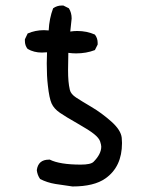

<svg xmlns="http://www.w3.org/2000/svg" viewBox="-20 -680 540 694"><path d="M242 -6Q211 -10 180.5 -15Q150 -20 125 -33Q115 -47 113 -65Q118 -103 157 -103H160Q196 -85 272 -85Q308 -85 318 -95Q346 -123 346 -150Q346 -156 342 -168.5Q338 -181 320 -195.5Q302 -210 260.5 -233.5Q219 -257 197 -272Q175 -287 166.5 -306Q158 -325 153 -371Q149 -404 149 -451L150 -491L131 -490Q103 -490 80 -503Q70 -515 70 -532V-538L80 -559Q108 -571 139 -571L156 -570Q158 -613 172 -650Q186 -660 203 -660H209L229 -650Q239 -634 239 -613L234 -566Q247 -568 259 -568Q294 -568 323 -555Q333 -542 333 -525V-519L323 -499Q292 -487 255 -487Q241 -487 227 -489L226 -428Q226 -404 227.5 -387Q229 -370 232.5 -355Q236 -340 255 -327.5Q274 -315 310.5 -293.5Q347 -272 382 -241Q417 -210 420 -182L421 -163Q421 -77 361 -35Q320 -6 242 -6Z"/></svg>

Font: Xiaolai Mono SC
Style: Regular
Weight: 400
Monospace: yes
Designer: LXGW / Nozomi Seto
Version: Version 3.113;September 30, 2024